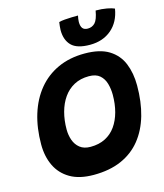

<svg xmlns="http://www.w3.org/2000/svg" viewBox="-130 -979 938 1100"><g transform="rotate(-15 338.5 -428.5)"><path d="M289 25.5Q204 25.5 149.5 -6.5Q95 -38.5 68.5 -94Q42 -149.5 42 -220.5Q42 -318.5 67 -399Q92 -479.5 140.2 -538Q188.5 -596.5 258 -628.2Q327.5 -660 416.5 -660Q507 -660 560.2 -627Q613.5 -594 637 -536.5Q660.5 -479 660.5 -405.5Q660.5 -308.5 637.8 -229.2Q615 -150 569.2 -93Q523.5 -36 453.5 -5.2Q383.5 25.5 289 25.5ZM313 -134.5Q363 -134.5 400.5 -153.8Q438 -173 462.5 -207.8Q487 -242.5 499.5 -289Q512 -335.5 512 -390Q512 -424.5 503 -456.2Q494 -488 471.2 -508Q448.5 -528 406.5 -528Q356.5 -528 318.8 -507.8Q281 -487.5 255.8 -451.5Q230.5 -415.5 217.8 -368Q205 -320.5 205 -266Q205 -232.5 215.5 -202.5Q226 -172.5 249.8 -153.5Q273.5 -134.5 313 -134.5ZM652 -863.5Q639.5 -786.5 588.5 -743.2Q537.5 -700 461 -700Q384 -700 351.5 -733Q319 -766 319 -824.5Q319 -835 320.5 -847.5Q322 -860 323.5 -871.5Q337 -875.5 358 -877.2Q379 -879 400.8 -879.5Q422.5 -880 437 -880Q435 -871 433.5 -861Q432 -851 432 -843Q432 -817.5 441.8 -805.2Q451.5 -793 472.5 -793Q498.5 -793 515.8 -811.2Q533 -829.5 542 -881.5Q578.5 -881.5 608 -876Q637.5 -870.5 652 -863.5Z"/></g></svg>

Font: Grandstander Thin
Style: Bold Italic
Weight: 700
Italic angle: -15°
Version: Version 1.200